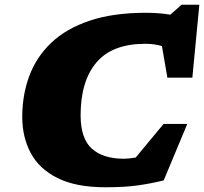

<svg xmlns="http://www.w3.org/2000/svg" viewBox="-20 -776 862 811"><path d="M671.5 -14Q621.5 -1.5 564.5 6.8Q507.5 15 426 15Q300.5 15 222.8 -24Q145 -63 109.5 -130.2Q74 -197.5 74 -282Q74 -375.5 104 -455.8Q134 -536 197 -595.8Q260 -655.5 359.2 -688.8Q458.5 -722 596.5 -722Q652 -722 699.5 -714L747 -756H822L792.5 -448H687L664 -581.5Q631.5 -591 593.5 -591Q454 -591 387.2 -512Q320.5 -433 320.5 -289.5Q320.5 -191 367.8 -148.2Q415 -105.5 504 -105.5Q523 -105.5 553 -110.5L671 -252.5H771Z"/></svg>

Font: Newsreader Caption ExtraBold
Style: Italic
Weight: 800
Italic angle: -17°
Designer: Hugues Gentile
Foundry: Production Type
Version: Version 1.001